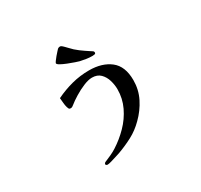

<svg xmlns="http://www.w3.org/2000/svg" viewBox="-172 -1000 1344 1287"><g transform="rotate(-30 500.0 -356.0)"><path d="M746 -338Q746 -264 714 -200.5Q682 -137 630 -86Q584 -40 531 -12Q478 16 418 38Q408 41 386.5 48Q365 55 344 61Q323 67 314 67Q310 67 305 64.5Q300 62 300 57Q300 51 305 47Q310 43 314 42Q334 34 360 22Q386 10 406 -3Q464 -40 513.5 -90.5Q563 -141 593 -204Q623 -267 623 -338Q623 -372 612.5 -407.5Q602 -443 578 -467Q554 -491 513 -491Q485 -491 446.5 -475Q408 -459 371.5 -436.5Q335 -414 313 -396Q308 -392 302 -388Q296 -384 288 -384Q278 -384 274.5 -390.5Q271 -397 269 -404Q264 -421 262.5 -441Q261 -461 259 -479Q321 -509 386 -526Q451 -543 520 -543Q621 -543 683.5 -494Q746 -445 746 -338ZM615 -627Q615 -618 605 -616.5Q595 -615 589 -615Q566 -615 543.5 -618.5Q521 -622 498 -627Q490 -629 466.5 -637Q443 -645 416.5 -655.5Q390 -666 371 -676.5Q352 -687 352 -695Q352 -698 360 -709.5Q368 -721 379.5 -734.5Q391 -748 401 -759Q411 -770 414 -773Q422 -779 431 -779Q437 -779 441 -776Q448 -772 459 -760.5Q470 -749 476 -743Q501 -715 531.5 -692.5Q562 -670 593 -650Q599 -646 607 -641Q615 -636 615 -627Z"/></g></svg>

Font: Kaisei Decol
Style: Bold
Weight: 700
Designer: Font-Kai, 金井和夫
Foundry: KAZUO KANAI
Version: Version 5.003